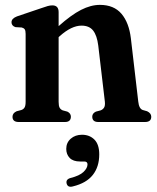

<svg xmlns="http://www.w3.org/2000/svg" viewBox="-20 -488 629 768"><path d="M214.5 -439.5V-383.5Q265 -428.5 304.2 -448.5Q343.5 -468.5 379.5 -468.5Q435.5 -468.5 465.8 -433Q496 -397.5 503.5 -334.5L533 -82Q536 -53 551 -48L568.5 -43Q585 -35 585 -21Q585 0 560 0H373Q349 0 349 -21.5Q349 -34.5 363.5 -41.5L382.5 -46.5Q391.5 -50 396.2 -57.5Q401 -65 399.5 -81L373 -306Q368 -346 352.5 -365.8Q337 -385.5 306 -385.5Q266 -385.5 219 -343.5L214.5 -339.5V-81Q214.5 -64.5 218.5 -57.2Q222.5 -50 231 -46.5L249.5 -41.5Q263.5 -34.5 263.5 -21.5Q263.5 0 240 0H55Q30 0 30 -21Q30 -35.5 46.5 -43L65.5 -48Q74 -51 78.2 -58Q82.5 -65 82.5 -81V-352.5Q82.5 -365.5 78.8 -370.8Q75 -376 67 -378L41.5 -379.5Q26 -385 26 -399Q26 -414 48 -422.5L145.5 -455.5Q161 -461 170.8 -463.8Q180.5 -466.5 189.5 -466.5Q214.5 -466.5 214.5 -439.5ZM300.5 158Q272.5 158 258.8 143.8Q245 129.5 245 107.5Q245 82.5 263 66.8Q281 51 308 51Q338.5 51 357.8 70.5Q377 90 377 129.5Q377 179 351.2 211.8Q325.5 244.5 272 257.5Q251 263.5 246.5 246Q242.5 229.5 262 224Q298 215 314 199.8Q330 184.5 330 169.5Q330 158 317 158Z"/></svg>

Font: Fraunces 72pt Soft SemiBold
Style: Regular
Weight: 600
Version: Version 1.000;[b76b70a41]